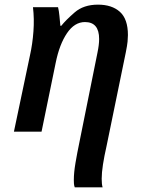

<svg xmlns="http://www.w3.org/2000/svg" viewBox="-20 -567 618 827"><path d="M302 240H422Q418 227 418 203Q418 177 423.5 141.5Q429 106 439 62L522 -342Q528 -372 529.5 -388Q531 -404 531 -416Q531 -485 496.5 -516Q462 -547 402 -547Q340 -547 301.5 -513.5Q263 -480 244 -456H240Q238 -477 236 -498.5Q234 -520 230 -536H122Q128 -486 124 -431.5Q120 -377 109 -328L40 0H159L220 -297Q236 -376 268.5 -424Q301 -472 346 -472Q407 -472 407 -399Q407 -375 400 -341L322 46Q312 94 305 135.5Q298 177 298 208Q298 216 298.5 224Q299 232 302 240Z"/></svg>

Font: Noto Serif SemiCondensed Semi
Style: Italic
Weight: 600
Width: 4
Italic angle: -12°
Designer: Monotype Design Team
Foundry: Monotype Imaging Inc.
Version: Version 1.901